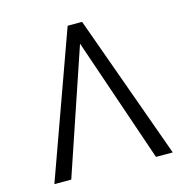

<svg xmlns="http://www.w3.org/2000/svg" viewBox="-107 -831 915 934"><g transform="rotate(-15 351.0 -364.0)"><path d="M564.9 0 344.7 -645 325.2 -727.5H387.7L649.4 0ZM356.4 -645 138.2 0H53.2L314.9 -727.5H376Z"/></g></svg>

Font: Inter 16pt Light
Style: Regular
Weight: 300
Version: Version 4.001;git-66647c0bb